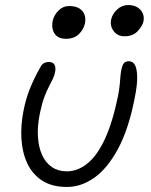

<svg xmlns="http://www.w3.org/2000/svg" viewBox="-20 -732 599 762"><path d="M246 10Q186 10 147 -15.5Q108 -41 88 -84.5Q68 -128 65 -181.5Q62 -235 73 -291Q82 -338 98.5 -379.5Q115 -421 140 -465Q145 -476 154 -481Q163 -486 174 -486Q190 -486 196 -475.5Q202 -465 199 -448Q196 -432 189.5 -418.5Q183 -405 174 -388Q165 -371 155.5 -345.5Q146 -320 138 -281Q128 -232 130.5 -190Q133 -148 147 -117Q161 -86 186 -69Q211 -52 245 -52Q289 -52 328 -84Q367 -116 397.5 -183Q428 -250 449 -354Q454 -382 455.5 -399Q457 -416 458 -430Q459 -444 463 -461Q466 -474 472 -481.5Q478 -489 492 -489Q507 -489 515.5 -474Q524 -459 524.5 -426Q525 -393 514 -340Q490 -218 448 -140.5Q406 -63 354 -26.5Q302 10 246 10ZM474 -588Q447 -588 431.5 -608Q416 -628 421 -654Q426 -677 445 -694.5Q464 -712 489 -712Q511 -712 526 -702.5Q541 -693 547 -678Q553 -663 549 -646Q546 -630 527 -609Q508 -588 474 -588ZM241 -578Q221 -578 208 -587Q195 -596 190 -612.5Q185 -629 189 -649Q194 -672 212 -690Q230 -708 254 -708Q280 -708 295 -698.5Q310 -689 315.5 -673.5Q321 -658 317 -639Q312 -615 293 -596.5Q274 -578 241 -578Z"/></svg>

Font: Shantell Sans Light
Style: Italic
Weight: 300
Italic angle: -11°
Designer: Stephen Nixon, Anya Danilova, Shantell Martin
Foundry: Arrow Type
Version: Version 1.008;[ac192a2d6]